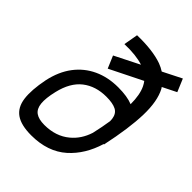

<svg xmlns="http://www.w3.org/2000/svg" viewBox="-230 -934 1073 1073"><g transform="rotate(45 306.5 -398.0)"><path d="M206 14Q126 14 84.5 -15Q43 -44 35 -105Q27 -166 46 -261Q64 -345 107.5 -402.5Q151 -460 215.5 -490Q280 -520 361 -520Q432 -520 476 -502Q476 -577 454 -622Q447 -636 438 -648L245 -552L214 -625L361 -699Q304 -718 214 -715L229 -800Q350 -803 426 -776Q450 -767 470 -754L581 -810L613 -734L531 -693Q534 -689 537 -684Q571 -620 568 -510.5Q565 -401 530 -238H527Q493 -126 417 -58Q336 14 206 14ZM217 -79Q307 -79 367 -129Q418 -171 440 -240Q454 -301 462 -354Q462 -363 461 -371Q456 -408 429 -422Q402 -436 351 -436Q267 -436 210 -391.5Q153 -347 131 -253Q116 -190 120 -151.5Q124 -113 148 -96Q172 -79 217 -79Z"/></g></svg>

Font: Victor Mono Thin SemiBold
Style: Italic
Weight: 600
Italic angle: -12°
Monospace: yes
Version: Version 1.561;gftools[0.9.30]